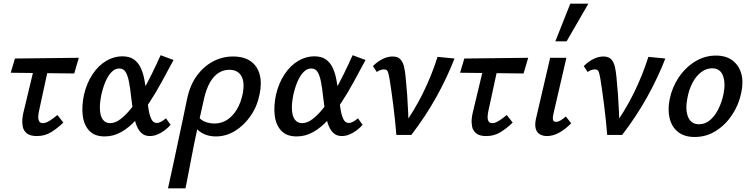

<svg xmlns="http://www.w3.org/2000/svg" viewBox="-20 -731 4071 1040"><path d="M180 6Q143 6 125 -9Q107 -24 103 -46Q99 -68 101.5 -90Q104 -112 108 -126L176 -410H252L192 -133Q189 -120 187.5 -103.5Q186 -87 191.5 -75.5Q197 -64 212 -64Q228 -64 248 -76.5Q268 -89 291 -108L323 -67Q290 -35 256 -14.5Q222 6 180 6ZM38 -337 61 -414 407 -418 382 -333Z M547 8Q492 8 463 -23.5Q434 -55 428 -106.5Q422 -158 435 -218Q450 -282 481.5 -329Q513 -376 555 -401Q597 -426 642 -426Q681 -426 704.5 -409.5Q728 -393 741.5 -365Q755 -337 761.5 -302Q768 -267 773 -231Q778 -188 783 -150Q788 -112 798.5 -88.5Q809 -65 829 -65Q840 -65 853 -72Q866 -79 879 -90L904 -55Q885 -32 853.5 -13Q822 6 792 6Q762 6 744 -12.5Q726 -31 716 -61Q706 -91 700.5 -127.5Q695 -164 691 -200Q686 -250 679 -286Q672 -322 660.5 -341Q649 -360 626 -360Q603 -360 584 -340.5Q565 -321 551 -288Q537 -255 528 -213Q519 -166 521.5 -133Q524 -100 538 -82Q552 -64 577 -64Q604 -64 633 -86Q662 -108 691 -144.5Q720 -181 748 -229Q776 -277 801.5 -329Q827 -381 850 -432L920 -406Q888 -346 855.5 -286.5Q823 -227 788 -174Q753 -121 715.5 -80Q678 -39 636 -15.5Q594 8 547 8Z M890 289Q904 225 917.5 163.5Q931 102 943.5 41.5Q956 -19 969 -78.5Q982 -138 994 -198Q1010 -272 1047 -322Q1084 -372 1134.5 -398.5Q1185 -425 1242 -425Q1301 -425 1337.5 -399.5Q1374 -374 1386.5 -327.5Q1399 -281 1386 -220Q1373 -154 1337 -102.5Q1301 -51 1252.5 -21.5Q1204 8 1150 8Q1118 8 1093.5 -1.5Q1069 -11 1052.5 -26.5Q1036 -42 1030 -58L1056 -98Q1069 -79 1093 -70.5Q1117 -62 1141 -62Q1180 -62 1210.5 -82Q1241 -102 1262.5 -137.5Q1284 -173 1294 -220Q1307 -285 1287.5 -319Q1268 -353 1222 -353Q1191 -353 1164.5 -336.5Q1138 -320 1118 -285.5Q1098 -251 1086 -200Q1068 -119 1055.5 -63.5Q1043 -8 1034.5 34Q1026 76 1019 112.5Q1012 149 1004 190.5Q996 232 985 289Z M1587 8Q1532 8 1503 -23.5Q1474 -55 1468 -106.5Q1462 -158 1475 -218Q1490 -282 1521.5 -329Q1553 -376 1595 -401Q1637 -426 1682 -426Q1721 -426 1744.5 -409.5Q1768 -393 1781.5 -365Q1795 -337 1801.5 -302Q1808 -267 1813 -231Q1818 -188 1823 -150Q1828 -112 1838.5 -88.5Q1849 -65 1869 -65Q1880 -65 1893 -72Q1906 -79 1919 -90L1944 -55Q1925 -32 1893.5 -13Q1862 6 1832 6Q1802 6 1784 -12.5Q1766 -31 1756 -61Q1746 -91 1740.5 -127.5Q1735 -164 1731 -200Q1726 -250 1719 -286Q1712 -322 1700.5 -341Q1689 -360 1666 -360Q1643 -360 1624 -340.5Q1605 -321 1591 -288Q1577 -255 1568 -213Q1559 -166 1561.5 -133Q1564 -100 1578 -82Q1592 -64 1617 -64Q1644 -64 1673 -86Q1702 -108 1731 -144.5Q1760 -181 1788 -229Q1816 -277 1841.5 -329Q1867 -381 1890 -432L1960 -406Q1928 -346 1895.5 -286.5Q1863 -227 1828 -174Q1793 -121 1755.5 -80Q1718 -39 1676 -15.5Q1634 8 1587 8Z M2127 0Q2124 -38 2119.5 -81.5Q2115 -125 2109.5 -167Q2104 -209 2099 -245Q2094 -281 2090 -304Q2085 -334 2080 -344.5Q2075 -355 2059 -355Q2049 -355 2039 -351Q2029 -347 2021 -341L2000 -373Q2025 -398 2052.5 -411.5Q2080 -425 2106 -425Q2134 -425 2148 -410.5Q2162 -396 2168 -371.5Q2174 -347 2177 -315Q2182 -266 2185.5 -217.5Q2189 -169 2191 -120Q2193 -71 2193 -23L2151 -30Q2222 -127 2270.5 -225.5Q2319 -324 2350 -423L2442 -414Q2401 -309 2343.5 -205.5Q2286 -102 2208 0Z M2614 6Q2577 6 2559 -9Q2541 -24 2537 -46Q2533 -68 2535.5 -90Q2538 -112 2542 -126L2610 -410H2686L2626 -133Q2623 -120 2621.5 -103.5Q2620 -87 2625.5 -75.5Q2631 -64 2646 -64Q2662 -64 2682 -76.5Q2702 -89 2725 -108L2757 -67Q2724 -35 2690 -14.5Q2656 6 2614 6ZM2472 -337 2495 -414 2841 -418 2816 -333Z M2943 6Q2921 6 2904.5 -3.5Q2888 -13 2882 -33.5Q2876 -54 2883 -87L2960 -418H3048L2977 -111Q2973 -93 2975.5 -82Q2978 -71 2992 -71Q3003 -71 3015 -78Q3027 -85 3045 -100L3074 -63Q3040 -29 3007 -11.5Q2974 6 2943 6ZM2988 -507 3069 -711H3167L3049 -507Z M3269 0Q3266 -38 3261.5 -81.5Q3257 -125 3251.5 -167Q3246 -209 3241 -245Q3236 -281 3232 -304Q3227 -334 3222 -344.5Q3217 -355 3201 -355Q3191 -355 3181 -351Q3171 -347 3163 -341L3142 -373Q3167 -398 3194.5 -411.5Q3222 -425 3248 -425Q3276 -425 3290 -410.5Q3304 -396 3310 -371.5Q3316 -347 3319 -315Q3324 -266 3327.5 -217.5Q3331 -169 3333 -120Q3335 -71 3335 -23L3293 -30Q3364 -127 3412.5 -225.5Q3461 -324 3492 -423L3584 -414Q3543 -309 3485.5 -205.5Q3428 -102 3350 0Z M3743 11Q3687 11 3653 -16Q3619 -43 3607.5 -89Q3596 -135 3607 -192Q3620 -257 3656 -311Q3692 -365 3744.5 -397.5Q3797 -430 3858 -430Q3912 -430 3947 -404Q3982 -378 3995 -333Q4008 -288 3995 -228Q3982 -164 3946 -109.5Q3910 -55 3858 -22Q3806 11 3743 11ZM3766 -58Q3801 -58 3827.5 -81.5Q3854 -105 3872.5 -143Q3891 -181 3899 -222Q3911 -281 3896 -321Q3881 -361 3837 -361Q3806 -361 3778.5 -340.5Q3751 -320 3731.5 -283.5Q3712 -247 3703 -198Q3691 -135 3707.5 -96.5Q3724 -58 3766 -58Z"/></svg>

Font: Ysabeau SemiBold
Style: Italic
Weight: 600
Italic angle: -12°
Designer: Christian Thalmann (Catharsis Fonts)
Version: Version 2.002